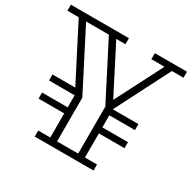

<svg xmlns="http://www.w3.org/2000/svg" viewBox="-175 -931 1110 1103"><g transform="rotate(30 380.0 -380.0)"><path d="M683 -720 499 -360H669V-320H499V-240H669V-200H499V-40H579V0H189V-40H269V-200H99V-240H269V-320H99V-360H250L65 -720H-10V-760H375V-720H314L474 -408L634 -720H547V-760H760V-720ZM454 -40V-352L265 -720H114L314 -330V-40Z"/></g></svg>

Font: Kumar One Outline
Style: Regular
Weight: 400
Designer: Parimal Parmar
Foundry: Indian Type Foundry
Version: Version 1.000;PS 1.000;hotconv 1.0.88;makeotf.lib2.5.647800